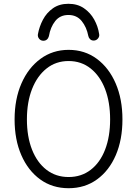

<svg xmlns="http://www.w3.org/2000/svg" viewBox="-20 -978 723 1013"><path d="M342 15Q256 15 192 -31.5Q128 -78 92.5 -159.5Q57 -241 57 -348Q57 -455 93 -537.5Q129 -620 193.5 -667.5Q258 -715 342 -715Q427 -715 491 -667.5Q555 -620 590.5 -537.5Q626 -455 626 -348Q626 -241 591 -159.5Q556 -78 492 -31.5Q428 15 342 15ZM342 -44Q409 -44 458.5 -82Q508 -120 534.5 -188.5Q561 -257 561 -348Q561 -439 534.5 -508Q508 -577 458.5 -616.5Q409 -656 342 -656Q275 -656 225.5 -616.5Q176 -577 149 -508Q122 -439 122 -348Q122 -257 149 -188.5Q176 -120 225.5 -82Q275 -44 342 -44ZM341 -958Q389 -958 423 -934.5Q457 -911 477 -875Q497 -839 503 -799Q506 -786 497 -775Q488 -764 474 -764Q463 -764 455.5 -771Q448 -778 446 -788Q437 -835 411 -867Q385 -899 341 -899Q297 -899 271.5 -867Q246 -835 238 -787Q235 -776 227.5 -769.5Q220 -763 209 -763Q195 -763 186.5 -773.5Q178 -784 180 -797Q187 -837 206.5 -874Q226 -911 259.5 -934.5Q293 -958 341 -958Z"/></svg>

Font: National Park Light
Style: Regular
Weight: 300
Designer: Andrea Herstowski, Ben Hoepner
Version: Version 1.009